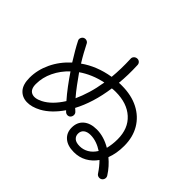

<svg xmlns="http://www.w3.org/2000/svg" viewBox="-147 -1050 1293 1293"><g transform="rotate(45 500.0 -403.5)"><path d="M661 -30Q601 -30 567.5 -59Q534 -88 534 -137Q534 -189 568.5 -218.5Q603 -248 663 -248Q730 -248 798 -208Q803 -228 806 -251Q809 -274 809 -300Q809 -402 745.5 -459.5Q682 -517 574 -517Q565 -517 556.5 -516.5Q548 -516 539 -515Q528 -436 507 -368.5Q486 -301 457 -247Q462 -243 467 -238.5Q472 -234 476 -230Q485 -222 485.5 -209Q486 -196 478 -186Q470 -176 457 -175.5Q444 -175 434 -184L425 -193Q368 -110 299 -72Q245 -43 199 -44.5Q153 -46 124.5 -78Q96 -110 96 -174Q96 -248 130 -320Q164 -392 227 -449Q204 -486 184.5 -519.5Q165 -553 151 -581Q145 -592 150 -604.5Q155 -617 166 -622Q178 -627 190 -622.5Q202 -618 207 -606Q220 -580 237 -549Q254 -518 274 -486Q317 -517 369.5 -538Q422 -559 483 -569Q487 -610 488 -654Q489 -698 487 -745Q486 -758 495 -767.5Q504 -777 517 -778Q531 -779 540.5 -770Q550 -761 550 -747Q552 -702 551 -659Q550 -616 546 -575Q554 -576 560.5 -576Q567 -576 574 -576Q665 -576 732 -541.5Q799 -507 835.5 -445Q872 -383 872 -300Q872 -264 866.5 -232Q861 -200 850 -171Q873 -152 894 -128.5Q915 -105 932 -78Q939 -67 936.5 -54.5Q934 -42 923 -34Q912 -27 899 -29.5Q886 -32 879 -43Q851 -85 821 -115Q793 -75 752.5 -52.5Q712 -30 661 -30ZM266 -121Q330 -154 383 -238Q352 -273 321 -314.5Q290 -356 261 -399Q212 -353 184 -294.5Q156 -236 156 -174Q156 -124 186.5 -110Q217 -96 266 -121ZM413 -295Q433 -339 449 -391.5Q465 -444 475 -507Q427 -497 384.5 -479Q342 -461 306 -436Q332 -399 359 -362.5Q386 -326 413 -295ZM661 -86Q694 -86 723.5 -103Q753 -120 774 -154Q747 -172 718 -182Q689 -192 660 -192Q629 -192 611 -178Q593 -164 593 -138Q593 -115 609.5 -100.5Q626 -86 661 -86Z"/></g></svg>

Font: Zen Maru Gothic
Style: Regular
Weight: 400
Designer: Yoshimichi Ohira
Foundry: Positype
Version: Version 1.002